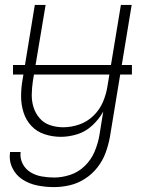

<svg xmlns="http://www.w3.org/2000/svg" viewBox="-20 -550 616 783"><path d="M200 213Q232 213 264.5 205.5Q297 198 326.5 179Q356 160 377.5 132.5Q399 105 410.5 73.5Q422 42 428 10L517 -530H473L418 -197Q413 -165 399.5 -133.5Q386 -102 360.5 -77.5Q335 -53 302.5 -42Q270 -31 238 -31Q238 -31 238 -31Q238 -31 238 -31Q210 -31 184.5 -39.5Q159 -48 142 -67.5Q125 -87 117 -112Q109 -137 109.5 -164.5Q110 -192 114 -219L166 -530H122L72 -225Q66 -191 66 -157Q66 -123 76 -91.5Q86 -60 108 -36.5Q130 -13 162 -2.5Q194 8 228 8Q261 8 295 -2.5Q329 -13 356.5 -38.5Q384 -64 401 -95L385 4Q379 37 365.5 69Q352 101 326 126.5Q300 152 266.5 163Q233 174 201 174Q175 174 150 169.5Q125 165 104.5 152.5Q84 140 72.5 118Q61 96 64 70H21Q16 105 30.5 135Q45 165 72.5 182.5Q100 200 133 206.5Q166 213 200 213ZM33 -246H518V-285H33Z"/></svg>

Font: Iosevka Sparkle Extralight
Style: Italic
Weight: 200
Italic angle: -9°
Designer: Belleve Invis
Foundry: Belleve Invis
Version: Version 4.5.0; ttfautohint (v1.8.3)